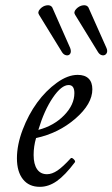

<svg xmlns="http://www.w3.org/2000/svg" viewBox="-20 -703 431 736"><path d="M217.8 -502.9 129.9 -646Q122.6 -656.7 133.8 -668.7Q145 -680.7 159.4 -682.6Q173.8 -684.6 180.2 -674.8L249 -519Q253.9 -505.9 249.5 -497.8Q245.1 -489.7 234.9 -491Q224.6 -492.2 217.8 -502.9ZM356 -502.9 268.1 -646Q260.7 -656.7 272.2 -668.7Q283.7 -680.7 298.1 -682.6Q312.5 -684.6 318.8 -674.8L388.2 -519Q393.6 -506.3 388.2 -498Q382.8 -489.7 372.8 -491Q362.8 -492.2 356 -502.9ZM132.8 13.2Q90.8 13.2 67.9 -15.9Q44.9 -44.9 44.9 -96.2Q44.9 -147.9 66.9 -205.8Q88.9 -263.7 122.3 -309.6Q155.8 -355.5 197.8 -385.7Q239.7 -416 277.8 -416Q305.2 -416 319.6 -401.9Q334 -387.7 334 -360.8Q334 -304.7 269.3 -248.5Q204.6 -192.4 118.2 -173.8Q108.9 -141.6 108.9 -108.9Q108.9 -73.7 122.1 -54.4Q135.3 -35.2 160.2 -35.2Q179.2 -35.2 200.2 -49.3Q221.2 -63.5 251 -96.2Q254.9 -100.1 262.5 -92.8Q270 -85.4 267.1 -81.1Q229.5 -31.2 198 -9Q166.5 13.2 132.8 13.2ZM127 -205.1Q186.5 -220.7 225.8 -261Q265.1 -301.3 265.1 -346.2Q265.1 -377 243.2 -377Q215.3 -377 182.4 -328.4Q149.4 -279.8 127 -205.1Z"/></svg>

Font: Junicode SmCond
Style: Italic
Weight: 400
Width: 4
Italic angle: -11°
Designer: Peter S. Baker
Version: Version 2.206